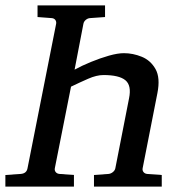

<svg xmlns="http://www.w3.org/2000/svg" viewBox="-35 -691 678 711"><path d="M564 0H313V-43L367.2 -46.9Q376 -47.9 383.3 -54Q390.6 -60.1 392.1 -67.9L442.9 -327.1Q452.6 -374.5 429.4 -393.8Q406.2 -413.1 348.1 -413.1Q322.8 -413.1 291.5 -399.4Q260.3 -385.7 228 -370.1L168 -67.9Q166.5 -60.1 171.1 -54Q175.8 -47.9 185.1 -46.9L238.8 -43V0H-15.1V-43L42 -46.9Q63.5 -48.8 66.9 -67.9L172.9 -603Q174.3 -611.3 169.7 -617.4Q165 -623.5 155.8 -624L104 -627.9V-670.9H354V-627.9L298.8 -624Q290 -623.5 282.7 -617.4Q275.4 -611.3 273.9 -603L241.2 -433.1Q268.1 -447.8 302 -461.7Q335.9 -475.6 368.4 -484.9Q400.9 -494.1 423.8 -494.1Q457.5 -494.1 490.2 -480.7Q522.9 -467.3 541 -435.1Q559.1 -402.8 547.9 -346.2L493.2 -67.9Q491.7 -60.1 496.3 -54Q501 -47.9 509.8 -46.9L564 -43Z"/></svg>

Font: Charis
Style: Italic
Weight: 400
Italic angle: -11°
Designer: Walt Agee, Miriam Martin, Annie Olsen, Victor Gaultney, Lorna Priest, Alan Ward, Bob Hallissy, Martin Hosken, Sharon Cor
Foundry: SIL Global
Version: Version 7.000